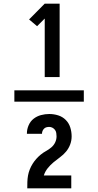

<svg xmlns="http://www.w3.org/2000/svg" viewBox="-20 -868 540 1056"><path d="M59 -309V-371H441V-309ZM226 -444V-766L184 -724L140 -761L226 -848H308V-444ZM130 168V167Q130 150 130.5 132.5Q131 115 134 98Q137 81 143.5 64.5Q150 48 159 33.5Q168 19 179.5 6Q191 -7 204.5 -18Q218 -29 233.5 -37.5Q249 -46 262.5 -57.5Q276 -69 283.5 -85Q291 -101 291 -118Q291 -127 289.5 -136.5Q288 -146 282.5 -153.5Q277 -161 268.5 -165.5Q260 -170 251 -170Q243 -170 235.5 -168Q228 -166 222.5 -160.5Q217 -155 214 -148Q211 -141 211 -133V-132H128V-135Q128 -157 137.5 -179Q147 -201 165 -215Q183 -229 205.5 -235Q228 -241 251 -241Q276 -241 300 -233.5Q324 -226 341.5 -208.5Q359 -191 366.5 -167Q374 -143 374 -118Q374 -95 366 -73.5Q358 -52 343.5 -34.5Q329 -17 310.5 -3.5Q292 10 274.5 24.5Q257 39 242.5 57Q228 75 221 97H372V168Z"/></svg>

Font: Iosevka
Style: Bold
Weight: 700
Monospace: yes
Designer: Belleve Invis
Foundry: Belleve Invis
Version: Version 32.5.0; ttfautohint (v1.8.4)